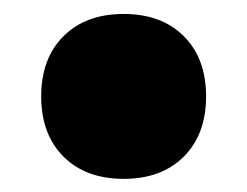

<svg xmlns="http://www.w3.org/2000/svg" viewBox="-20 -249 363 282"><path d="M161.6 13.7Q106 13.7 73.2 -19Q40.5 -51.8 40.5 -107.4Q40.5 -163.1 73.2 -195.8Q106 -228.5 161.6 -228.5Q217.3 -228.5 250 -195.8Q282.7 -163.1 282.7 -107.4Q282.7 -51.8 250 -19Q217.3 13.7 161.6 13.7Z"/></svg>

Font: Schibsted Grotesk Black
Style: Regular
Weight: 900
Designer: Bakken & Baeck AS, Henrik Kongsvoll
Foundry: Schibsted ASA
Version: Version 1.100;gftools[0.9.25]